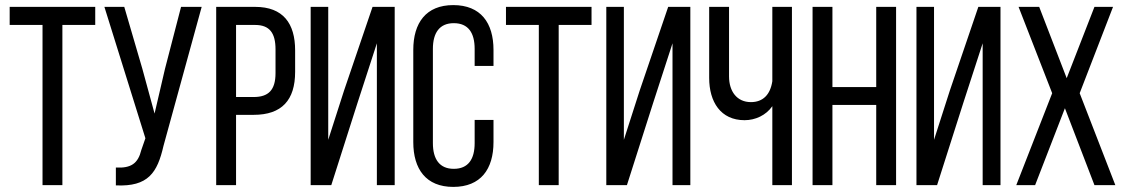

<svg xmlns="http://www.w3.org/2000/svg" viewBox="-20 -727 4423 754"><path d="M225 0V-629H354V-700H18V-629H147V0Z M772 -700H691L628 -457L587 -281L539 -457L468 -700H390L551 -184L535 -138C522 -85 495 -66 435 -69V1C562 7 598 -49 622 -154Z M829 -700V0H907V-276H976C1087 -276 1139 -334 1139 -445V-529C1139 -635 1092 -700 982 -700ZM907 -346V-629H982C1039 -629 1062 -597 1062 -533V-440C1062 -373 1034 -346 976 -346Z M1460 -557V0H1530V-700H1443L1331 -371L1269 -178V-700H1200V0H1281L1384 -323Z M1760 -707C1653 -707 1603 -637 1603 -531V-169C1603 -63 1653 7 1760 7C1868 7 1918 -63 1918 -169V-256H1844V-165C1844 -102 1819 -64 1762 -64C1706 -64 1680 -102 1680 -165V-535C1680 -598 1706 -636 1762 -636C1819 -636 1844 -598 1844 -535V-468H1918V-531C1918 -637 1868 -707 1760 -707Z M2174 0V-629H2303V-700H1967V-629H2096V0Z M2621 -557V0H2691V-700H2604L2492 -371L2430 -178V-700H2361V0H2442L2545 -323Z M3013 0H3090V-700H3013V-408C3005 -355 2976 -326 2929 -326C2874 -326 2843 -368 2843 -427V-700H2765V-421C2765 -327 2810 -255 2904 -255C2946 -255 2988 -274 3013 -310Z M3421 -315V0H3499V-700H3421V-385H3249V-700H3171V0H3249V-315Z M3839 -557V0H3909V-700H3822L3710 -371L3648 -178V-700H3579V0H3660L3763 -323Z M4278 0H4360L4220 -361L4351 -700H4278L4169 -420L4061 -700H3980L4112 -361L3971 0H4045L4162 -302Z"/></svg>

Font: VL Bebas Neue Regular
Style: Regular
Weight: 400
Designer: Ryoichi Tsunekawa
Foundry: Ryoichi Tsunekawa
Version: Version 001.003